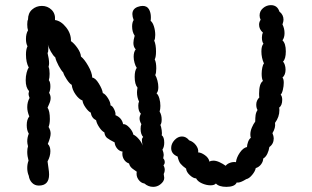

<svg xmlns="http://www.w3.org/2000/svg" viewBox="-20 -727 1212 747"><path d="M1084 -405Q1084 -392 1080.5 -377.5Q1077 -363 1072 -359Q1078 -352 1078 -339Q1078 -317 1066 -308Q1067 -305 1067 -298Q1067 -272 1050 -249Q1053 -230 1040 -209Q1045 -197 1045 -189Q1045 -167 1028 -155Q1026 -141 1020 -128.5Q1014 -116 1004 -110Q1004 -99 996 -88Q988 -77 975 -73Q973 -61 961 -46.5Q949 -32 938 -30Q935 -28 927.5 -24Q920 -20 913.5 -18Q907 -16 901 -17Q897 -8 886.5 -4Q876 0 861 0Q832 0 820 -13Q814 -6 799 -6Q783 -6 766 -13.5Q749 -21 743 -33Q732 -33 718.5 -45.5Q705 -58 704 -71Q690 -81 682.5 -90Q675 -99 671 -118Q646 -128 646 -151Q646 -168 659 -182Q672 -196 688 -196Q704 -196 716 -181Q732 -176 742.5 -162Q753 -148 751 -134Q762 -134 777 -123.5Q792 -113 795 -98Q800 -102 810 -102Q821 -102 834 -96Q847 -90 858 -82Q864 -90 876 -94Q888 -98 898 -96Q900 -114 913 -133Q926 -152 941 -155Q941 -163 945 -174.5Q949 -186 956 -191Q954 -195 954 -204Q954 -217 960 -231Q966 -245 973 -254Q973 -269 974.5 -279.5Q976 -290 982 -299Q977 -307 977 -320Q977 -336 989 -348Q988 -351 988 -362Q988 -402 1003 -412Q998 -421 998 -440Q998 -452 1000.5 -464Q1003 -476 1007 -480Q997 -502 997 -527Q997 -548 1005 -557Q999 -565 999 -581Q999 -593 1003 -600Q988 -613 988 -631Q988 -641 994 -650Q990 -658 990 -667Q990 -684 1003.5 -695.5Q1017 -707 1034 -707Q1059 -707 1067 -682Q1083 -670 1083 -650Q1083 -644 1079 -632Q1087 -616 1087 -598Q1087 -581 1079 -570Q1092 -558 1092 -527Q1092 -498 1081 -487Q1085 -484 1088 -475Q1091 -466 1091 -456Q1091 -436 1079 -425Q1084 -420 1084 -405ZM621 -96Q621 -89 616 -84Q621 -75 621 -66Q621 -58 617 -50Q619 -38 619 -35Q619 -21 603 -9Q591 0 576 0Q557 0 542 -13Q528 -15 518.5 -28.5Q509 -42 512 -59Q507 -63 500 -67.5Q493 -72 488.5 -77.5Q484 -83 482 -91Q470 -95 463 -105.5Q456 -116 456 -129Q456 -134 457 -137Q444 -139 435.5 -149.5Q427 -160 426 -173Q406 -183 397 -190Q388 -197 386 -212Q376 -217 366 -232Q356 -247 354 -259Q336 -268 333 -289Q324 -293 313 -308.5Q302 -324 301 -336Q287 -341 274 -359.5Q261 -378 259 -397Q251 -401 240 -417.5Q229 -434 226 -445Q218 -453 208 -471.5Q198 -490 195 -504Q187 -510 178 -526Q169 -542 166 -554Q168 -548 168 -537Q168 -524 165 -521Q171 -497 171 -481Q171 -475 169 -467Q173 -458 173 -440Q173 -424 170 -415Q176 -408 176 -391Q176 -376 171 -366Q177 -356 177 -346Q177 -335 171.5 -323Q166 -311 165 -308Q174 -295 174 -264Q174 -246 169 -233Q177 -220 177 -207Q177 -193 166 -167Q176 -157 176 -139Q176 -119 165 -99Q166 -90 168.5 -74Q171 -58 171 -48Q171 -5 131 -5Q115 -5 104.5 -16Q94 -27 92 -43Q86 -57 86 -73Q86 -89 91 -102Q86 -120 86 -136Q86 -149 89 -158Q86 -169 86 -177Q86 -192 92 -207Q84 -220 84 -240Q84 -262 94 -274Q86 -293 86 -310Q86 -330 95 -346Q91 -356 91 -362Q91 -365 93 -373Q80 -386 80 -415Q80 -430 83.5 -444Q87 -458 92 -464Q81 -484 81 -515Q81 -535 87 -547Q81 -558 81 -575Q81 -596 89 -609Q86 -617 86 -632Q86 -646 89 -651Q89 -676 105 -690Q121 -704 143 -704Q165 -704 180.5 -689Q196 -674 194 -649Q217 -646 237 -621Q257 -596 256 -567Q269 -558 281.5 -540Q294 -522 295 -507Q308 -497 323 -471Q338 -445 339 -425Q351 -424 364.5 -402Q378 -380 380 -365Q390 -361 400 -345Q410 -329 410 -317Q418 -315 424.5 -301Q431 -287 429 -279Q454 -269 459 -244Q470 -245 483 -231Q496 -217 499 -203Q509 -199 520.5 -185.5Q532 -172 535 -160Q532 -175 532 -182Q532 -189 537 -194Q527 -205 527 -226Q527 -237 530 -244Q523 -256 523 -266Q523 -275 528 -285Q518 -294 518 -316Q518 -326 521 -332Q513 -348 513 -368Q513 -374 515 -386Q504 -399 504 -428Q504 -452 512 -463Q507 -470 503.5 -482.5Q500 -495 500 -506Q500 -525 508 -535Q499 -544 499 -560Q499 -571 504 -588Q494 -603 494 -624Q494 -640 500 -649Q495 -662 495 -672Q495 -692 515 -700Q526 -704 535 -704Q552 -704 559.5 -691Q567 -678 567 -660Q567 -650 566 -646Q574 -640 579 -624Q584 -608 584 -591Q584 -576 580 -569Q587 -553 587 -527Q587 -505 582 -496Q588 -484 588 -461Q588 -443 584 -435Q589 -427 592.5 -413.5Q596 -400 596 -388Q596 -371 589 -364Q596 -358 600 -344Q604 -330 604 -315Q604 -302 601 -293Q609 -280 609 -262Q609 -247 604 -241Q607 -235 609 -221Q611 -207 609 -201Q619 -194 619 -172Q619 -155 612 -145Q617 -132 617 -124Q617 -121 615 -111Q621 -105 621 -96Z"/></svg>

Font: Pangolin
Style: Regular
Weight: 400
Designer: Kevin Burke
Foundry: Google, Inc.
Version: Version 1.101